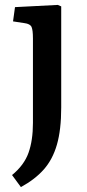

<svg xmlns="http://www.w3.org/2000/svg" viewBox="-20 -532 352 781"><path d="M65 229 29 180Q78 140 96 89.5Q114 39 114 -32V-376Q114 -409 108.5 -422Q103 -435 79 -438L33 -445L41 -503L215 -512L229 -506V-95Q229 -4 211.5 56.5Q194 117 158 157.5Q122 198 65 229Z"/></svg>

Font: Literata 12pt Medium
Style: Regular
Weight: 500
Designer: Latin by Veronika Burian and Jose Scaglione. Greek by Irene Vlachou. Cyrillic by Vera Evstafieva.
Foundry: TypeTogether
Version: Version 3.002